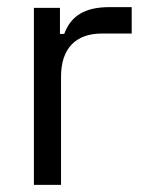

<svg xmlns="http://www.w3.org/2000/svg" viewBox="-20 -518 410 538"><path d="M148 -496H75V0H151V-303C151 -383 193 -424 265 -424H349V-498H286C216 -498 178 -472 160 -423H148Z"/></svg>

Font: Space Text
Style: Regular
Weight: 400
Designer: Florian Karsten (Space Text), Colophon Foundry (Space Mono)
Foundry: Florian Karsten
Version: Version 1.003;PS 001.003;hotconv 1.0.88;makeotf.lib2.5.64775